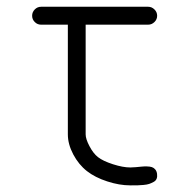

<svg xmlns="http://www.w3.org/2000/svg" viewBox="-20 -559 571 579"><path d="M373 -54Q379.6 -54 389.8 -54.9Q399.9 -55.9 407.5 -56.6Q415 -57.4 423.6 -57.1Q432.1 -56.9 437.9 -55.1Q443.6 -53.2 448 -48.2Q452.4 -43.2 453.6 -34.9Q454.8 -26.6 452.4 -20.3Q450 -13.9 443.1 -10.3Q436.3 -6.6 429.9 -4.4Q423.6 -2.2 412.2 -1.2Q400.9 -0.2 394.4 -0.1Q387.9 0 376.2 0Q374 0 373 0Q339.8 0 303.2 -12Q266.6 -23.9 242.2 -43Q217.3 -62.5 200.9 -93.4Q184.6 -124.3 184.6 -153.8V-484.6H103.8Q92.8 -484.6 84.8 -492.6Q76.9 -500.5 76.9 -511.5Q76.9 -522.5 84.8 -530.5Q92.8 -538.6 103.8 -538.6H426.8Q437.7 -538.6 445.8 -530.5Q453.9 -522.5 453.9 -511.5Q453.9 -500.5 445.8 -492.6Q437.7 -484.6 426.8 -484.6H238.3V-153.8Q238.3 -139.9 249.8 -118.2Q261.2 -96.4 275.4 -85.2Q290.3 -73.5 320.6 -63.7Q350.8 -54 373 -54Z"/></svg>

Font: Tecnico
Style: Fino
Weight: 400
Version: Version 1.3